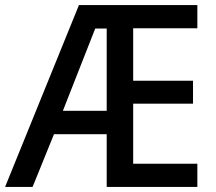

<svg xmlns="http://www.w3.org/2000/svg" viewBox="-21 -827 850 754"><path d="M754 -93H398V-300H191L107 -93H-1L289 -807H754V-716H502V-510H737V-420H502V-184H754ZM226 -392H398V-715H353Z"/></svg>

Font: Noto Sans Telugu UI SemiCondensed Medium
Style: Regular
Weight: 500
Width: 4
Designer: Jelle Bosma - Monotype Design Team
Foundry: Monotype Imaging Inc.
Version: Version 2.005; ttfautohint (v1.8.4.7-5d5b)